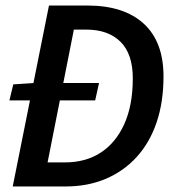

<svg xmlns="http://www.w3.org/2000/svg" viewBox="-20 -674 640 694"><path d="M324 -311H14L28 -369L104 -374H338ZM26 0 157 -654H296Q428 -654 499.5 -588.5Q571 -523 571 -398Q571 -305 546 -231.5Q521 -158 474 -106.5Q427 -55 362 -27.5Q297 0 217 0ZM152 -87H215Q289 -87 343.5 -122Q398 -157 429 -225Q460 -293 460 -391Q460 -479 415.5 -523Q371 -567 292 -567H247Z"/></svg>

Font: Source Code Pro ExtraLight SemiBold
Style: Italic
Weight: 600
Italic angle: -11°
Monospace: yes
Version: Version 1.016;hotconv 1.0.116;makeotfexe 2.5.65601